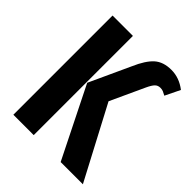

<svg xmlns="http://www.w3.org/2000/svg" viewBox="-198 -827 947 947"><g transform="rotate(45 275.5 -354.0)"><path d="M199 -369 297 -582Q326 -649 359 -678.5Q392 -708 448 -708Q503 -708 551 -671L513 -593Q500 -600 492 -603.5Q484 -607 472 -607Q455 -607 444 -596Q433 -585 420 -557L338 -379L538 0H383ZM195 0H53V-692H195Z"/></g></svg>

Font: Fira Sans Compressed SemiBold
Style: Regular
Weight: 600
Width: 1
Designer: bBox Type GmbH & Carrois Corporate GbR & Edenspiekermann AG
Foundry: bBox Type GmbH & Carrois Corporate GbR & Edenspiekermann AG
Version: Version 4.301